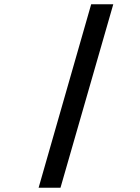

<svg xmlns="http://www.w3.org/2000/svg" viewBox="-20 -775 654 895"><path d="M405 -755H508L262 100H160Z"/></svg>

Font: Intel One Mono Medium
Style: Italic
Weight: 500
Italic angle: -16°
Monospace: yes
Designer: Fred Shallcrass
Foundry: Frere-Jones Type LLC
Version: Version 1.400;hotconv 1.1.0;makeotfexe 2.6.0;FJTRelease1.4